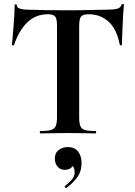

<svg xmlns="http://www.w3.org/2000/svg" viewBox="-20 -674 683 970"><path d="M222 -602Q161 -602 118.5 -561.5Q76 -521 51 -447Q50 -444 45 -444.5Q40 -445 40 -448Q42 -462 44 -487.5Q46 -513 48.5 -543Q51 -573 52.5 -601Q54 -629 54 -647Q54 -652 59.5 -652Q65 -652 65 -647Q65 -637 75.5 -632.5Q86 -628 99.5 -626.5Q113 -625 122 -625Q208 -622 323 -622Q393 -622 435 -623.5Q477 -625 516 -625Q552 -625 570.5 -629.5Q589 -634 594 -650Q595 -654 600.5 -654Q606 -654 606 -650Q604 -634 602.5 -605.5Q601 -577 599.5 -545.5Q598 -514 597 -487.5Q596 -461 596 -448Q596 -445 591 -445Q586 -445 585 -448Q570 -527 528.5 -564.5Q487 -602 428 -602Q408 -602 397.5 -596.5Q387 -591 383.5 -578Q380 -565 380 -542V-81Q380 -52 386 -37Q392 -22 409.5 -17Q427 -12 463 -12Q466 -12 466 -6Q466 0 463 0Q435 0 400 -1Q365 -2 323 -2Q283 -2 248 -1Q213 0 184 0Q181 0 181 -6Q181 -12 184 -12Q219 -12 237 -17Q255 -22 261.5 -37Q268 -52 268 -81V-544Q268 -566 264.5 -578.5Q261 -591 251 -596.5Q241 -602 222 -602ZM316 275Q312 277 308.5 272.5Q305 268 309 265Q327 251 342 234.5Q357 218 357 198Q357 175 348 166Q339 157 325 156L352 137Q353 160 341.5 172Q330 184 306 184Q285 184 271 168Q257 152 257 127Q257 98 277 83.5Q297 69 322 69Q357 69 374.5 91.5Q392 114 392 150Q392 192 370 222Q348 252 316 275Z"/></svg>

Font: Cormorant Infant Light
Style: Regular
Weight: 300
Designer: Christian Thalmann (Catharsis Fonts)
Foundry: Catharsis Fonts
Version: Version 4.001